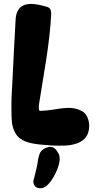

<svg xmlns="http://www.w3.org/2000/svg" viewBox="-20 -752 510 991"><path d="M424.8 -45.9C452.1 -86.9 442.4 -156.2 404.3 -177.7C337.9 -214.8 276.4 -181.6 186.5 -179.7C177.7 -179.7 180.7 -208 181.6 -215.8C205.1 -368.2 236.3 -522.5 244.1 -676.8C244.1 -687.5 244.1 -700.2 236.3 -709C231.4 -713.9 224.6 -715.8 218.8 -717.8C167 -732.4 88.9 -751 66.4 -683.6C60.5 -668 60.5 -650.4 59.6 -632.8C53.7 -531.2 48.8 -429.7 43.9 -328.1C41 -281.2 38.1 -233.4 39.1 -186.5C40 -145.5 37.1 -103.5 58.6 -66.4C83 -21.5 133.8 -12.7 179.7 -6.8C226.6 -2 275.4 2 322.3 -1C359.4 -3.9 402.3 -13.7 424.8 -45.9ZM282.2 41C282.2 40 281.2 39.1 281.2 39.1C268.6 15.6 255.9 5.9 238.3 5.9C235.4 5.9 231.4 6.8 227.5 7.8C206.1 13.7 195.3 22.5 187.5 35.2C181.6 47.9 176.8 64.5 174.8 84C173.8 96.7 157.2 165 156.2 167C151.4 179.7 150.4 189.5 155.3 200.2C160.2 210 166 214.8 174.8 217.8C178.7 218.8 182.6 219.7 187.5 219.7C191.4 219.7 196.3 218.8 201.2 217.8C222.7 210 238.3 190.4 250 171.9C269.5 141.6 283.2 108.4 287.1 80.1C288.1 76.2 288.1 72.3 288.1 68.4C288.1 59.6 287.1 49.8 282.2 41Z"/></svg>

Font: Day Care
Style: Regular
Weight: 400
Designer: Noponies
Version: Version 1.000;PS 001.000;hotconv 1.0.88;makeotf.lib2.5.64775